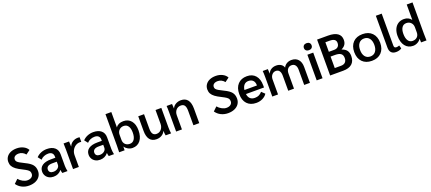

<svg xmlns="http://www.w3.org/2000/svg" viewBox="89 -2125 7893 3518"><g transform="rotate(-20 4035.5 -366.0)"><path d="M31 -109 106 -181Q138 -142 184.5 -117Q231 -92 274 -92Q325 -92 355.5 -116Q386 -140 386 -179Q386 -207 376 -225.5Q366 -244 339 -262.5Q312 -281 256 -309Q182 -345 139 -377Q96 -409 76 -445Q56 -481 56 -528Q56 -582 84.5 -623.5Q113 -665 164 -687.5Q215 -710 282 -710Q355 -710 412.5 -681Q470 -652 497 -602L416 -542Q392 -573 358.5 -590.5Q325 -608 287 -608Q238 -608 210.5 -587.5Q183 -567 183 -530Q183 -507 195.5 -490.5Q208 -474 240.5 -454Q273 -434 340 -402Q435 -357 473.5 -308.5Q512 -260 512 -187Q512 -128 482 -83.5Q452 -39 397 -14.5Q342 10 270 10Q195 10 132.5 -21Q70 -52 31 -109Z M578 -148Q578 -224 637.5 -265Q697 -306 806 -306H893V-329Q893 -374 867 -398Q841 -422 794 -422Q749 -422 709.5 -405.5Q670 -389 644 -358L592 -425Q630 -466 684 -488Q738 -510 798 -510Q896 -510 951 -463.5Q1006 -417 1006 -333V-103Q1006 -82 1010 -52.5Q1014 -23 1019 0H918Q909 -21 905 -63H903Q845 10 747 10Q698 10 659.5 -10.5Q621 -31 599.5 -67Q578 -103 578 -148ZM893 -171V-229H803Q748 -229 718.5 -208Q689 -187 689 -148Q689 -114 711 -95Q733 -76 773 -76Q824 -76 858.5 -103.5Q893 -131 893 -171Z M1127 -378Q1127 -463 1124 -500H1231Q1235 -461 1235 -412V-402H1238Q1257 -452 1303 -481Q1349 -510 1409 -510Q1427 -510 1439 -507V-417Q1429 -419 1412 -419Q1365 -419 1325.5 -393.5Q1286 -368 1263 -324Q1240 -280 1240 -229V0H1127Z M1484 -148Q1484 -224 1543.5 -265Q1603 -306 1712 -306H1799V-329Q1799 -374 1773 -398Q1747 -422 1700 -422Q1655 -422 1615.5 -405.5Q1576 -389 1550 -358L1498 -425Q1536 -466 1590 -488Q1644 -510 1704 -510Q1802 -510 1857 -463.5Q1912 -417 1912 -333V-103Q1912 -82 1916 -52.5Q1920 -23 1925 0H1824Q1815 -21 1811 -63H1809Q1751 10 1653 10Q1604 10 1565.5 -10.5Q1527 -31 1505.5 -67Q1484 -103 1484 -148ZM1799 -171V-229H1709Q1654 -229 1624.5 -208Q1595 -187 1595 -148Q1595 -114 1617 -95Q1639 -76 1679 -76Q1730 -76 1764.5 -103.5Q1799 -131 1799 -171Z M2136 -71H2134Q2134 -22 2132 0H2026Q2029 -30 2029 -131V-742H2143V-444H2145Q2189 -510 2291 -510Q2387 -510 2442 -443Q2497 -376 2497 -259Q2497 -134 2441 -62Q2385 10 2287 10Q2242 10 2200.5 -12.5Q2159 -35 2136 -71ZM2384 -257Q2384 -337 2353.5 -381Q2323 -425 2266 -425Q2213 -425 2178 -389.5Q2143 -354 2143 -299V-200Q2143 -144 2176.5 -111Q2210 -78 2266 -78Q2322 -78 2353 -125Q2384 -172 2384 -257Z M2580 -216V-500H2693V-215Q2693 -147 2716 -114.5Q2739 -82 2787 -82Q2844 -82 2880.5 -125Q2917 -168 2917 -232V-500H3030V-120Q3030 -65 3039 0H2932Q2923 -48 2923 -88H2920Q2900 -43 2855.5 -16.5Q2811 10 2754 10Q2668 10 2624 -47Q2580 -104 2580 -216Z M3137 -370Q3137 -463 3133 -500H3239Q3244 -453 3244 -412H3246Q3265 -457 3311 -483.5Q3357 -510 3413 -510Q3500 -510 3544 -452.5Q3588 -395 3588 -282V0H3474V-283Q3474 -353 3451.5 -386Q3429 -419 3380 -419Q3322 -419 3286 -378.5Q3250 -338 3250 -274V0H3137Z M3912 -109 3987 -181Q4019 -142 4065.5 -117Q4112 -92 4155 -92Q4206 -92 4236.5 -116Q4267 -140 4267 -179Q4267 -207 4257 -225.5Q4247 -244 4220 -262.5Q4193 -281 4137 -309Q4063 -345 4020 -377Q3977 -409 3957 -445Q3937 -481 3937 -528Q3937 -582 3965.5 -623.5Q3994 -665 4045 -687.5Q4096 -710 4163 -710Q4236 -710 4293.5 -681Q4351 -652 4378 -602L4297 -542Q4273 -573 4239.5 -590.5Q4206 -608 4168 -608Q4119 -608 4091.5 -587.5Q4064 -567 4064 -530Q4064 -507 4076.5 -490.5Q4089 -474 4121.5 -454Q4154 -434 4221 -402Q4316 -357 4354.5 -308.5Q4393 -260 4393 -187Q4393 -128 4363 -83.5Q4333 -39 4278 -14.5Q4223 10 4151 10Q4076 10 4013.5 -21Q3951 -52 3912 -109Z M4926 -208H4574Q4591 -86 4707 -86Q4751 -86 4785 -102Q4819 -118 4848 -152L4910 -93Q4881 -46 4824.5 -18Q4768 10 4701 10Q4586 10 4522 -58.5Q4458 -127 4458 -249Q4458 -371 4522.5 -440.5Q4587 -510 4699 -510Q4806 -510 4866 -441Q4926 -372 4926 -250ZM4817 -293Q4817 -352 4785 -385Q4753 -418 4696 -418Q4644 -418 4612.5 -383.5Q4581 -349 4573 -287H4817Z M5012 -370Q5012 -460 5007 -500H5107Q5112 -457 5112 -412H5114Q5131 -458 5173 -484Q5215 -510 5271 -510Q5325 -510 5363 -485.5Q5401 -461 5414 -418Q5434 -461 5475.5 -485.5Q5517 -510 5569 -510Q5652 -510 5699 -457Q5746 -404 5746 -309V0H5634V-297Q5634 -355 5609 -387Q5584 -419 5539 -419Q5492 -419 5463.5 -385.5Q5435 -352 5435 -296V0H5323V-293Q5323 -354 5299.5 -386.5Q5276 -419 5232 -419Q5186 -419 5155 -383Q5124 -347 5124 -293V0H5012Z M5860 -636Q5860 -668 5880.5 -686.5Q5901 -705 5935 -705Q5969 -705 5989.5 -686.5Q6010 -668 6010 -636Q6010 -605 5989.5 -586.5Q5969 -568 5935 -568Q5901 -568 5880.5 -586.5Q5860 -605 5860 -636ZM5878 -500H5992V0H5878Z M6140 -700H6353Q6474 -700 6536.5 -656.5Q6599 -613 6599 -528Q6599 -475 6575 -438.5Q6551 -402 6500 -377V-375Q6566 -353 6596 -312Q6626 -271 6626 -204Q6626 -104 6567 -52Q6508 0 6395 0H6140ZM6369 -416Q6418 -416 6445 -442Q6472 -468 6472 -515Q6472 -559 6442 -580.5Q6412 -602 6349 -602H6266V-416ZM6389 -99Q6443 -99 6472 -128Q6501 -157 6501 -211Q6501 -269 6465.5 -296Q6430 -323 6353 -323H6266V-99Z M6701 -250Q6701 -371 6768.5 -440.5Q6836 -510 6954 -510Q7072 -510 7139.5 -440.5Q7207 -371 7207 -250Q7207 -129 7139.5 -59.5Q7072 10 6954 10Q6836 10 6768.5 -59.5Q6701 -129 6701 -250ZM7093 -250Q7093 -332 7056 -378.5Q7019 -425 6954 -425Q6889 -425 6852 -378.5Q6815 -332 6815 -250Q6815 -168 6852 -121.5Q6889 -75 6954 -75Q7019 -75 7056 -121.5Q7093 -168 7093 -250Z M7301 -122V-742H7415V-121Q7415 -94 7426 -82.5Q7437 -71 7462 -71Q7487 -71 7517 -84L7534 -21Q7491 10 7425 10Q7364 10 7332.5 -23.5Q7301 -57 7301 -122Z M7548 -259Q7548 -335 7574 -391.5Q7600 -448 7648 -479Q7696 -510 7761 -510Q7850 -510 7901 -444H7903V-742H8016V-131Q8016 -30 8019 0H7913Q7911 -20 7911 -71H7909Q7886 -35 7844.5 -12.5Q7803 10 7758 10Q7660 10 7604 -62Q7548 -134 7548 -259ZM7902 -200V-299Q7902 -354 7867.5 -389.5Q7833 -425 7779 -425Q7722 -425 7691.5 -381Q7661 -337 7661 -257Q7661 -172 7692 -125Q7723 -78 7779 -78Q7835 -78 7868.5 -111Q7902 -144 7902 -200Z"/></g></svg>

Font: Sarabun SemiBold
Style: Regular
Weight: 600
Designer: Suppakit Chalermlarp | Katatrad Co.,Ltd.
Foundry: Cadson Demak Co.,Ltd.
Version: Version 1.000; ttfautohint (v1.6)